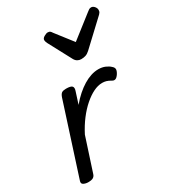

<svg xmlns="http://www.w3.org/2000/svg" viewBox="-203 -968 1008 1104"><g transform="rotate(-30 301.5 -416.5)"><path d="M56 15Q40 15 26 8Q12 1 19 -18L169 -483Q176 -503 185.5 -509Q195 -515 214 -515Q245 -515 253.5 -505.5Q262 -496 255 -476L230 -398Q254 -427 279.5 -449.5Q305 -472 330.5 -487.5Q356 -503 381 -511Q406 -519 430 -519Q455 -519 475 -510.5Q495 -502 507 -490Q518 -481 519 -470Q520 -459 509 -441Q498 -424 487.5 -420Q477 -416 466 -423Q449 -433 436.5 -436.5Q424 -440 410 -440Q382 -440 351.5 -425Q321 -410 289.5 -382.5Q258 -355 229 -317Q200 -279 176 -232L104 -11Q100 2 89.5 8.5Q79 15 56 15ZM572 -848Q584 -848 593.5 -837Q603 -826 603 -814Q603 -804 599.5 -798.5Q596 -793 592 -789L433 -640Q419 -627 405.5 -622.5Q392 -618 375 -618Q362 -618 351 -624.5Q340 -631 333 -644L252 -796Q248 -804 246.5 -809.5Q245 -815 245 -819Q245 -831 260 -839.5Q275 -848 284 -848Q295 -848 300.5 -843Q306 -838 310 -831L397 -719L543 -833Q550 -838 556.5 -843Q563 -848 572 -848Z"/></g></svg>

Font: Playwrite NO
Style: Regular
Weight: 400
Designer: Veronika Burian, José Scaglione
Foundry: TypeTogether
Version: Version 1.002